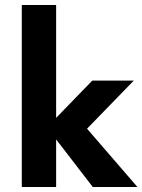

<svg xmlns="http://www.w3.org/2000/svg" viewBox="-20 -750 571 770"><path d="M531.2 0 329.1 -233.9 516.6 -426.8H350.1L205.1 -277.3V-730H67.4V0H205.1V-190.9L352.1 0Z"/></svg>

Font: Now ExtraBold
Style: Regular
Weight: 800
Designer: Alfredo Marco Pradil
Foundry: Alfredo Marco Pradil
Version: Version 1.200;hotconv 1.0.109;makeotfexe 2.5.65596